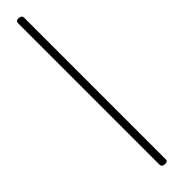

<svg xmlns="http://www.w3.org/2000/svg" viewBox="-27 -78 351 351"><g transform="rotate(45 149.0 97.5)"><path d="M-52 97Q-51.5 89.5 -45.5 89.5H320.5Q326.5 89.5 326 97Q325.5 104.5 319.5 104.5H-46.5Q-52.5 104.5 -52 97Z"/></g></svg>

Font: Fraunces 144pt
Style: Italic
Weight: 400
Italic angle: -16°
Version: Version 1.000;[b76b70a41]